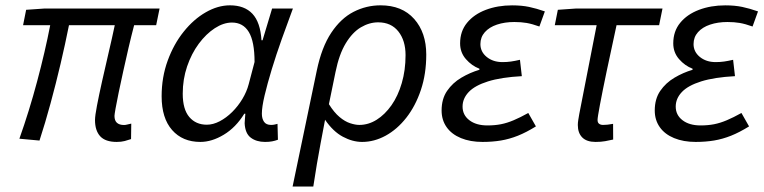

<svg xmlns="http://www.w3.org/2000/svg" viewBox="-20 -518 2853 717"><path d="M415.8 12Q373.5 12 354.1 -9.2Q334.8 -30.5 334.8 -69.8Q334.8 -85.4 342.2 -124Q349.6 -162.6 361.1 -214.1Q372.5 -265.6 385.5 -320.7Q398.5 -375.9 408.6 -424H237.6Q223.5 -353.4 206.1 -279.3Q188.7 -205.2 168.9 -132.5Q149.2 -59.7 127.5 6.9L52.4 0Q89.2 -103.5 118.7 -214.2Q148.3 -324.8 167.5 -424H66.2L77.6 -481.4L145.3 -486.1H575.9L563.2 -424H480.9Q470.4 -383.8 460 -339.4Q449.7 -295.1 440.2 -251.8Q430.7 -208.6 423.2 -172.6Q415.7 -136.6 411.6 -113.3Q407.5 -90.1 407.5 -85.1Q407.5 -67.7 416.7 -59.4Q425.9 -51.2 443.2 -51.2Q448.2 -51.2 454.1 -52.7Q460.1 -54.2 470.2 -56.4L469.4 1.4Q458.5 5.2 445.8 8.6Q433 12 415.8 12Z M728.3 12Q661.7 12 622.7 -32.4Q583.6 -76.8 583.6 -158.5Q583.6 -229.9 606.3 -291.8Q628.9 -353.7 666.2 -400Q703.4 -446.4 748.6 -472.2Q793.7 -498.1 838.7 -498.1Q893.1 -498.1 922.7 -466.5Q952.3 -434.8 956.5 -367.7H960.5L996.1 -486.1H1073.8Q1052.9 -430.1 1032.1 -371.7Q1011.3 -313.3 994.8 -259Q978.3 -204.7 968.1 -161.5Q957.9 -118.2 957.9 -93.6Q957.9 -75 965.9 -63.3Q973.9 -51.5 992.5 -51.5Q1000.4 -51.5 1006.1 -53Q1011.9 -54.5 1016.3 -55.5L1017.9 3.8Q1007 7.9 996 9.9Q985 12 969.6 12Q937.7 12 916.6 -3.8Q895.5 -19.5 893.6 -57.8Q893.6 -63.5 894.6 -73.3Q895.5 -83.1 896.2 -93.2H892.2Q860.7 -42 815.8 -15Q771 12 728.3 12ZM752.3 -52.3Q775.8 -52.3 800.4 -65.1Q824.9 -77.9 847.1 -99.8Q869.2 -121.8 885.3 -148.7Q901.4 -175.6 908.7 -203.5L930.6 -286.5Q930.6 -362.9 909.2 -398.4Q887.8 -433.8 846.3 -433.8Q814.7 -433.8 782.1 -412.6Q749.6 -391.4 722.3 -354.7Q695.1 -318 678.7 -269.9Q662.4 -221.9 662.4 -168.2Q662.4 -109.8 686.9 -81Q711.4 -52.3 752.3 -52.3Z M1072.7 178.5 1163 -254.4Q1181.1 -341.7 1217 -395.6Q1252.8 -449.4 1300.4 -473.8Q1348.1 -498.1 1401.2 -498.1Q1481.5 -498.1 1526.7 -447.2Q1571.8 -396.4 1571.8 -314.1Q1571.8 -241.8 1551.7 -182Q1531.6 -122.1 1497.4 -78.5Q1463.1 -34.8 1420.3 -11.4Q1377.5 12 1332.3 12Q1296.6 12 1260.4 -7.4Q1224.1 -26.7 1193.9 -70.7Q1185 -24.2 1177.6 15.3Q1170.2 54.8 1163.5 93.8Q1156.8 132.8 1150 178.5ZM1321.8 -51.5Q1355.8 -51.5 1386.6 -70.8Q1417.3 -90.1 1441.9 -124.9Q1466.4 -159.8 1480.4 -207.8Q1494.5 -255.7 1494.5 -312.1Q1494.5 -366.6 1467.6 -400.6Q1440.6 -434.6 1392.2 -434.6Q1359.3 -434.6 1327.7 -416Q1296.1 -397.3 1271.2 -356.3Q1246.3 -315.3 1232.9 -248.9L1208.3 -129Q1227.8 -97.8 1248 -81Q1268.1 -64.2 1287.4 -57.9Q1306.7 -51.5 1321.8 -51.5Z M1781.8 12Q1736 12 1701.3 -2.3Q1666.6 -16.6 1647.9 -43.1Q1629.1 -69.7 1629.1 -105.4Q1629.1 -148.7 1649.6 -178.6Q1670.2 -208.6 1702.7 -227.8Q1735.1 -247 1770.3 -257.4V-261.4Q1741.6 -272.4 1719.9 -297.2Q1698.2 -322 1698.2 -356Q1698.2 -401.3 1724.1 -432.8Q1749.9 -464.4 1794.1 -481.2Q1838.3 -498 1892.3 -498Q1928 -498 1955.7 -492.2Q1983.3 -486.4 2014.7 -475.4L1994.3 -419Q1967 -428.8 1946.5 -432.3Q1926 -435.8 1900.7 -435.8Q1864.6 -435.8 1835.8 -426.1Q1807.1 -416.5 1790.5 -397.8Q1774 -379.1 1774 -353.4Q1774 -324.4 1797.7 -305.2Q1821.4 -286.1 1856.4 -286.1Q1873.3 -286.1 1888 -288.2Q1902.7 -290.3 1921.7 -294.7L1928.7 -233.6Q1851.2 -229.4 1802.3 -214Q1753.3 -198.6 1730.4 -174.4Q1707.4 -150.1 1707.4 -119.9Q1707.4 -88.5 1732.7 -69.1Q1758 -49.6 1800.4 -49.6Q1827.9 -49.6 1850.8 -54.1Q1873.7 -58.6 1898.2 -69Q1922.7 -79.3 1952.8 -96.1L1981.3 -46Q1945.2 -23.6 1913.8 -11.1Q1882.3 1.4 1850.7 6.7Q1819 12 1781.8 12Z M2203.8 12Q2171.3 12 2154.6 -4.5Q2137.8 -21.1 2137.8 -51.2Q2137.8 -59.9 2139.5 -70.2Q2141.2 -80.5 2143.3 -92.7L2208.1 -424H2051.8L2063.2 -481.4L2130.2 -486.1H2454L2441.4 -424H2282.4Q2261.4 -328.4 2245.5 -251.8Q2229.5 -175.1 2220.5 -127.3Q2211.5 -79.6 2211.5 -70Q2211.5 -60 2217.3 -55.8Q2223.1 -51.5 2231.8 -51.5Q2241.1 -51.5 2248.6 -52.4Q2256 -53.3 2269.5 -55.5L2269.8 3.1Q2255.1 6.4 2239.9 9.2Q2224.8 12 2203.8 12Z M2577.8 12Q2532 12 2497.3 -2.3Q2462.6 -16.6 2443.9 -43.1Q2425.1 -69.7 2425.1 -105.4Q2425.1 -148.7 2445.6 -178.6Q2466.2 -208.6 2498.7 -227.8Q2531.1 -247 2566.3 -257.4V-261.4Q2537.6 -272.4 2515.9 -297.2Q2494.2 -322 2494.2 -356Q2494.2 -401.3 2520.1 -432.8Q2545.9 -464.4 2590.1 -481.2Q2634.3 -498 2688.3 -498Q2724 -498 2751.7 -492.2Q2779.3 -486.4 2810.7 -475.4L2790.3 -419Q2763 -428.8 2742.5 -432.3Q2722 -435.8 2696.7 -435.8Q2660.6 -435.8 2631.8 -426.1Q2603.1 -416.5 2586.5 -397.8Q2570 -379.1 2570 -353.4Q2570 -324.4 2593.7 -305.2Q2617.4 -286.1 2652.4 -286.1Q2669.3 -286.1 2684 -288.2Q2698.7 -290.3 2717.7 -294.7L2724.7 -233.6Q2647.2 -229.4 2598.3 -214Q2549.3 -198.6 2526.4 -174.4Q2503.4 -150.1 2503.4 -119.9Q2503.4 -88.5 2528.7 -69.1Q2554 -49.6 2596.4 -49.6Q2623.9 -49.6 2646.8 -54.1Q2669.7 -58.6 2694.2 -69Q2718.7 -79.3 2748.8 -96.1L2777.3 -46Q2741.2 -23.6 2709.8 -11.1Q2678.3 1.4 2646.7 6.7Q2615 12 2577.8 12Z"/></svg>

Font: Source Sans Variable
Style: Italic
Weight: 200
Italic angle: -11°
Designer: Paul D. Hunt
Foundry: Adobe Systems Incorporated
Version: Version 3.006;hotconv 1.0.111;makeotfexe 2.5.65597